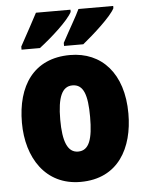

<svg xmlns="http://www.w3.org/2000/svg" viewBox="-54 -810 661 864"><g transform="rotate(-5 276.0 -378.0)"><path d="M490 -756V-766H333C319 -735 287 -682 254 -620V-606H341C389 -645 472 -719 490 -756ZM297 -756V-766H141C126 -736 96 -683 62 -620V-606H145C200 -648 278 -718 297 -756ZM516 -278C516 -460 419 -563 277 -563C112 -563 35 -444 35 -278C35 -120 117 10 275 10C446 10 516 -123 516 -278ZM208 -277C208 -378 229 -426 276 -426C326 -426 343 -377 343 -278C343 -178 326 -127 276 -127C228 -127 208 -179 208 -277Z"/></g></svg>

Font: Noto Sans Thai Looped Condensed Black
Style: Regular
Weight: 900
Width: 3
Designer: Sasikarn Vongin, Ben Mitchell
Foundry: The Fontpad Ltd
Version: Version 1.001